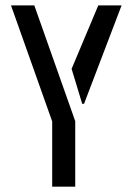

<svg xmlns="http://www.w3.org/2000/svg" viewBox="-20 -704 499 724"><path d="M21.5 -683.6H109.4L263.7 -247.1V0H176.8V-246.1ZM250 -444.3 350.6 -683.6H438.5L296.9 -312.5H290Z"/></svg>

Font: Post No Bills Colombo
Style: SemiBold
Weight: 700
Designer: Kosala Senevirathne, Siva Puranthara, Lasantha Premarathna, Tharique Azeez
Foundry: Mooniak
Version: Version 1.220 ; ttfautohint (v1.5)